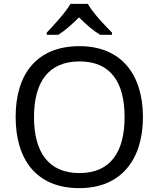

<svg xmlns="http://www.w3.org/2000/svg" viewBox="-20 -964 821 994"><path d="M435 -944H345C319 -899 259 -834 222 -795V-784H282C317 -806 353 -838 389 -874C425 -838 463 -805 498 -784H560V-795C522 -833 459 -899 435 -944ZM720 -358C720 -580 606 -725 392 -725C168 -725 61 -578 61 -359C61 -138 168 10 391 10C606 10 720 -137 720 -358ZM156 -358C156 -538 230 -646 392 -646C553 -646 625 -538 625 -358C625 -178 553 -68 391 -68C230 -68 156 -178 156 -358Z"/></svg>

Font: Noto Sans Kayah Li
Style: Regular
Weight: 400
Designer: Monotype Design Team, Sérgio Martins
Foundry: Monotype Imaging Inc.
Version: Version 2.002